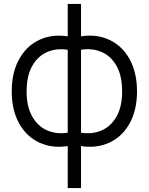

<svg xmlns="http://www.w3.org/2000/svg" viewBox="-20 -736 760 981"><path d="M40 -269.3Q40 -365.8 78 -434Q116 -502.2 181.5 -532.5Q247 -562.8 326 -550.3V-716H394V-550.3Q473 -562.8 538.5 -532.5Q604 -502.2 642 -434Q680 -365.8 680 -269.3Q680 -172.8 642 -105Q604 -37.2 538.5 -7.2Q473 22.8 394 10.3V225H326V10.3Q247 22.8 181.5 -7.2Q116 -37.2 78 -105Q40 -172.8 40 -269.3ZM116 -269.3Q116 -190.2 145.3 -139.6Q174.7 -89 222.8 -69Q270.8 -49 326 -58V-481.7Q270 -490.8 222 -470.6Q174 -450.3 145 -399.6Q116 -348.8 116 -269.3ZM604 -269.3Q604 -349.2 575 -400Q546 -450.8 498 -470.8Q450 -490.8 394 -481.7V-58Q449.3 -49 497.3 -68.8Q545.3 -88.7 574.7 -139.2Q604 -189.7 604 -269.3Z"/></svg>

Font: Tap Sans
Style: Regular
Weight: 400
Designer: Tap Payments
Foundry: Tap Payments
Version: Version 1.001;Glyphs 3.1.2 (3151)